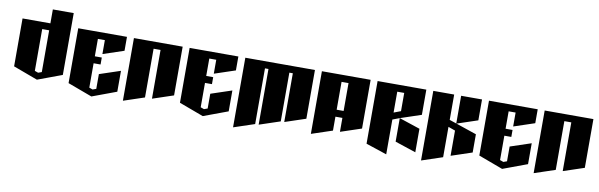

<svg xmlns="http://www.w3.org/2000/svg" viewBox="-44 -979 4237 1358"><g transform="rotate(10 2075.0 -300.0)"><path d="M250 -600H400V-156L225 -91L50 -156V-500H250ZM200 -450V-150L225 -141L250 -150V-450Z M450 -500H800V-400L650 -350V-450H600V-325H650V-275H600V-100L625 -91L650 -100V-206L800 -256V-106L625 -41L450 -106Z M850 -500H1200V-150L1050 -100V-450H1000V-100L850 -50Z M1250 -500H1600V-400L1450 -350V-450H1400V-325H1450V-275H1400V-100L1425 -91L1450 -100V-206L1600 -256V-106L1425 -41L1250 -106Z M1650 -500H2150V-150L2000 -100V-450H1975V-100L1825 -50V-450H1800V-50L1650 0Z M2200 -500H2550V-150L2400 -100V-200H2350V-100L2200 -50ZM2350 -450V-250H2400V-450Z M2600 -500H2950V-319L2800 -269L2750 -250V0L2600 -50ZM2800 -269 2950 -219V-50L2800 -100ZM2750 -450V-300L2800 -319V-450Z M3000 -500H3150V-318L3350 -250V-119L3200 -69V-250L3150 -268V-50L3000 0ZM3200 -300V-500H3350V-350Z M3400 -500H3750V-400L3600 -350V-450H3550V-325H3600V-275H3550V-100L3575 -91L3600 -100V-206L3750 -256V-106L3575 -41L3400 -106Z M3800 -500H4150V-150L4000 -100V-450H3950V-100L3800 -50Z"/></g></svg>

Font: SOV_Meka
Style: Book
Weight: 400
Version: Version 1.00